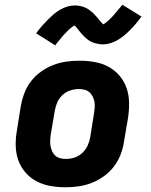

<svg xmlns="http://www.w3.org/2000/svg" viewBox="-20 -785 640 813"><path d="M258 8Q225 8 193.5 2.5Q162 -3 134.5 -17.5Q107 -32 87 -55.5Q67 -79 57 -108Q47 -137 46.5 -169.5Q46 -202 52 -235L68 -335Q73 -363 83 -390Q93 -417 111 -440.5Q129 -464 153.5 -481.5Q178 -499 205 -509.5Q232 -520 260 -524Q288 -528 316 -528Q348 -528 380 -522.5Q412 -517 439 -502.5Q466 -488 486 -464.5Q506 -441 516 -412Q526 -383 526.5 -350.5Q527 -318 522 -285L505 -185Q501 -157 490.5 -130Q480 -103 462 -79.5Q444 -56 419.5 -38.5Q395 -21 368 -10.5Q341 0 313 4Q285 8 258 8ZM260 -112Q278 -112 296 -118Q314 -124 328.5 -137.5Q343 -151 351 -168.5Q359 -186 362 -204L378 -304Q380 -317 381 -329.5Q382 -342 380 -353.5Q378 -365 372.5 -376Q367 -387 358.5 -394.5Q350 -402 338 -405Q326 -408 314 -408Q296 -408 277.5 -402Q259 -396 244.5 -382.5Q230 -369 222.5 -351.5Q215 -334 212 -316L195 -216Q193 -203 192.5 -190.5Q192 -178 194 -166.5Q196 -155 201 -144Q206 -133 214.5 -125.5Q223 -118 235 -115Q247 -112 260 -112ZM214 -593 133 -644Q146 -662 158.5 -676Q171 -690 183 -702Q195 -714 206.5 -724Q218 -734 233 -743Q248 -752 264.5 -757Q281 -762 297 -762Q302 -762 307 -761.5Q312 -761 317 -760Q322 -759 326.5 -758Q331 -757 335.5 -755Q340 -753 344.5 -751Q349 -749 353 -746.5Q357 -744 360.5 -741Q364 -738 368 -735Q372 -732 375.5 -728.5Q379 -725 382 -721.5Q385 -718 388 -715Q391 -712 393.5 -709Q396 -706 399.5 -701.5Q403 -697 406.5 -693Q410 -689 412 -687Q414 -685 417 -682Q420 -683 423.5 -685.5Q427 -688 431.5 -692Q436 -696 438.5 -698Q441 -700 443.5 -702.5Q446 -705 449 -708Q452 -711 455 -714Q458 -717 461 -720.5Q464 -724 467.5 -728Q471 -732 474.5 -736.5Q478 -741 482 -745.5Q486 -750 490 -755Q494 -760 498 -765L579 -715Q566 -697 553.5 -682.5Q541 -668 529.5 -656.5Q518 -645 506 -635Q494 -625 479 -616Q464 -607 447.5 -602Q431 -597 415 -597Q408 -597 401.5 -598Q395 -599 389 -600.5Q383 -602 376.5 -604Q370 -606 364.5 -609Q359 -612 354 -615.5Q349 -619 344 -623.5Q339 -628 334.5 -632.5Q330 -637 326 -641.5Q322 -646 318.5 -650.5Q315 -655 310.5 -660.5Q306 -666 302.5 -670Q299 -674 296 -677Q292 -675 288.5 -673Q285 -671 280.5 -667Q276 -663 273.5 -661Q271 -659 268.5 -656.5Q266 -654 263.5 -651Q261 -648 257.5 -645Q254 -642 251 -638.5Q248 -635 244.5 -631Q241 -627 237.5 -622.5Q234 -618 230 -613.5Q226 -609 222 -604Q218 -599 214 -593Z"/></svg>

Font: Iosevka SS04 Heavy Extended
Style: Italic
Weight: 900
Width: 7
Italic angle: -9°
Monospace: yes
Designer: Belleve Invis
Foundry: Belleve Invis
Version: Version 19.0.0; ttfautohint (v1.8.4)